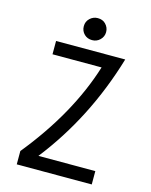

<svg xmlns="http://www.w3.org/2000/svg" viewBox="-133 -1003 853 1087"><g transform="rotate(15 293.0 -459.0)"><path d="M302.7 -918.5Q331.5 -918.5 348.6 -900.9Q368.2 -880.9 368.2 -854Q368.2 -827.1 348.6 -808.1Q329.6 -789.6 302.7 -789.6Q274.9 -789.6 256.8 -807.1Q237.3 -826.2 237.3 -854Q237.3 -881.8 256.8 -900.1Q276.4 -918.5 302.7 -918.5ZM73.2 0V-78.1Q304.7 -363.3 395 -654.3H107.4V-732.4H512.7Q402.8 -363.3 179.2 -78.1H512.7V0Z"/></g></svg>

Font: Consola Mono
Style: Book
Weight: 400
Monospace: yes
Designer: Wojciech Kalinowski "wmk69" (wmk69@o2.pl)
Foundry: Wojciech Kalinowski "wmk69" (wmk69@o2.pl)
Version: Version 2.1.0